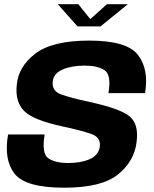

<svg xmlns="http://www.w3.org/2000/svg" viewBox="-20 -870 718 894"><path d="M341 -747H448L575.5 -850.5H478L400.5 -781L344.5 -850.5H249ZM279 4Q454 4 530 -58.2Q606 -120.5 616 -209Q627 -291.5 583.8 -327.8Q540.5 -364 398.5 -395Q309.5 -414 264.2 -430.5Q219 -447 226 -494Q231.5 -529.5 273 -547Q314.5 -564.5 375.5 -564.5Q433 -564.5 466.2 -543.5Q499.5 -522.5 485 -436.5H655.5Q674 -548 622.2 -614.5Q570.5 -681 396 -681Q223 -681 143.8 -619.8Q64.5 -558.5 58 -473.5Q50 -396 92.5 -353.2Q135 -310.5 272.5 -281Q357.5 -263 404.5 -246.5Q451.5 -230 444.5 -185.5Q438 -147 397.8 -129Q357.5 -111 297.5 -111Q237 -111 205 -133Q173 -155 188 -244H17.5Q-3 -125.5 48.2 -60.8Q99.5 4 279 4Z"/></svg>

Font: Anybody
Style: Bold Italic
Weight: 700
Italic angle: -10°
Designer: Tyler Finck
Foundry: Etcetera Type Company
Version: Version 1.113;gftools[0.9.25]